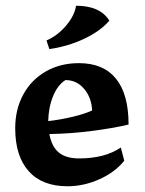

<svg xmlns="http://www.w3.org/2000/svg" viewBox="-20 -638 505 669"><path d="M33 -191Q33 -257 61 -308.5Q89 -360 139.5 -389Q190 -418 255 -418Q340 -418 384 -364Q428 -310 428 -204Q373 -191 298.5 -181.5Q224 -172 152 -171Q160 -127 185 -106.5Q210 -86 256 -86Q345 -86 401 -124L413 -78Q381 -38 326.5 -13.5Q272 11 215 11Q127 11 80 -41.5Q33 -94 33 -191ZM301 -253Q299 -298 273 -328.5Q247 -359 208 -359Q181 -342 165 -303Q149 -264 148 -216Q191 -221 233 -231Q275 -241 301 -253ZM142 -497Q181 -514 210.5 -549Q240 -584 245 -618Q329 -618 361 -566Q329 -529 272.5 -502.5Q216 -476 152 -467Z"/></svg>

Font: Mirza SemiBold
Style: Regular
Weight: 600
Designer: Arabic design by Kourosh Beigpour, Latin design by Eduardo Tunni, engineering by Lasse Fister
Version: Version 1.0010g